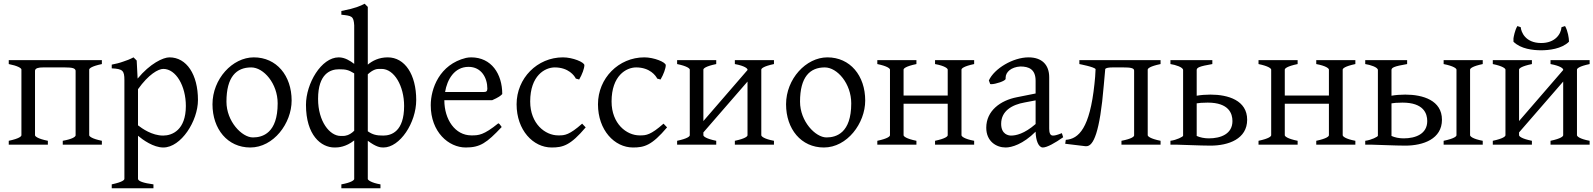

<svg xmlns="http://www.w3.org/2000/svg" viewBox="-20 -777 8556 1031"><path d="M459 -51V-403C459 -409 470 -421 527 -433V-454H27V-433C73 -424 94 -412 95 -404V-51C95 -45 84 -33 27 -21V0H237V-21C182 -32 168 -45 168 -51V-398C170 -411 186 -415 212 -415H328C371 -415 383 -410 386 -398V-50C385 -42 368 -30 317 -21V0H527V-21C473 -32 459 -45 459 -51Z M856 -49C796 -49 743 -87 721 -104V-298C778 -378 830 -407 857 -407C925 -407 978 -315 978 -208C978 -79 905 -49 856 -49ZM890 -469C856 -469 786 -436 719 -355L714 -452L697 -469C688 -464 678 -460 669 -456L641 -446C622 -439 601 -434 580 -430V-410C639 -407 648 -398 648 -347V183C648 189 640 200 580 213V234H804V213C751 206 721 196 721 183V-48C747 -26 804 15 857 15C952 15 1043 -127 1043 -240C1043 -377 982 -469 890 -469Z M1338 -39C1279 -39 1196 -125 1196 -231C1196 -364 1249 -415 1329 -415C1396 -415 1471 -328 1471 -222C1471 -63 1391 -39 1338 -39ZM1343 -469C1228 -469 1121 -353 1121 -217C1121 -84 1202 15 1324 15C1449 15 1546 -115 1546 -237C1546 -371 1465 -469 1343 -469Z M1800 -405C1837 -405 1851 -402 1882 -383V-75C1856 -49 1832 -47 1823 -47H1809C1751 -47 1688 -124 1688 -246C1688 -382 1755 -405 1800 -405ZM2038 -49C2001 -49 1981 -54 1955 -72V-378C1983 -404 2003 -407 2015 -407H2029C2097 -407 2150 -315 2150 -208C2150 -72 2083 -49 2038 -49ZM2062 -469C2014 -469 1979 -450 1955 -430V-740L1938 -757C1915 -745 1890 -733 1813 -718V-698C1869 -692 1879 -691 1882 -641V-434C1861 -450 1832 -469 1799 -469C1705 -469 1623 -328 1623 -214C1623 -51 1704 15 1776 15H1780C1795 15 1837 13 1882 -23V184C1882 190 1868 203 1813 213V234H2023V213C1975 205 1955 190 1955 184V-21C2001 13 2022 15 2039 15C2127 15 2215 -117 2215 -240C2215 -377 2154 -469 2062 -469Z M2597 -301C2597 -287 2591 -283 2578 -283H2370C2381 -350 2420 -418 2496 -418C2565 -418 2597 -359 2597 -301ZM2481 15C2558 15 2593 -9 2674 -95L2666 -106C2664 -110 2660 -113 2656 -115C2577 -51 2550 -50 2513 -50H2511C2424 -50 2366 -135 2366 -239H2623C2657 -254 2669 -263 2677 -272C2677 -380 2619 -469 2510 -469C2501 -469 2492 -468 2482 -466C2340 -431 2293 -301 2293 -212C2293 -68 2389 15 2481 15Z M3003 -469C2865 -469 2754 -357 2754 -217C2754 -78 2843 15 2942 15C3003 15 3043 4 3125 -93L3106 -113C3037 -52 3012 -50 2982 -50H2977C2908 -50 2827 -112 2827 -232C2827 -371 2906 -415 2959 -415C3033 -415 3065 -370 3072 -355L3090 -350C3106 -377 3118 -410 3118 -427C3118 -443 3055 -469 3003 -469Z M3440 -469C3302 -469 3191 -357 3191 -217C3191 -78 3280 15 3379 15C3440 15 3480 4 3562 -93L3543 -113C3474 -52 3449 -50 3419 -50H3414C3345 -50 3264 -112 3264 -232C3264 -371 3343 -415 3396 -415C3470 -415 3502 -370 3509 -355L3527 -350C3543 -377 3555 -410 3555 -427C3555 -443 3492 -469 3440 -469Z M4068 -51V-403C4068 -409 4079 -421 4136 -433V-454H3926V-433C3980 -423 3994 -409 3994 -403V-401L3757 -127V-403C3757 -409 3768 -421 3826 -433V-454H3616V-433C3670 -422 3684 -409 3684 -403V-51C3684 -45 3673 -33 3616 -21V0H3826V-21C3771 -32 3757 -45 3757 -51V-66L3994 -339V-51C3994 -45 3983 -33 3926 -21V0H4136V-21C4082 -31 4068 -45 4068 -51Z M4418 -39C4359 -39 4276 -125 4276 -231C4276 -364 4329 -415 4409 -415C4476 -415 4551 -328 4551 -222C4551 -63 4471 -39 4418 -39ZM4423 -469C4308 -469 4201 -353 4201 -217C4201 -84 4282 15 4404 15C4529 15 4626 -115 4626 -237C4626 -371 4545 -469 4423 -469Z M5143 -51V-403C5143 -409 5154 -421 5211 -433V-454H5001V-433C5055 -423 5069 -409 5069 -403V-264H4832V-403C4832 -409 4843 -421 4901 -433V-454H4691V-433C4745 -422 4759 -409 4759 -403V-51C4759 -45 4748 -33 4691 -21V0H4901V-21C4846 -32 4832 -45 4832 -51V-220H5069V-51C5069 -45 5058 -33 5001 -21V0H5211V-21C5157 -31 5143 -45 5143 -51Z M5356 -112C5356 -181 5414 -215 5483 -227L5541 -238V-111C5480 -58 5435 -49 5409 -49C5396 -49 5356 -55 5356 -112ZM5689 -40 5682 -62C5654 -51 5644 -49 5634 -49C5618 -49 5614 -66 5614 -87V-362C5614 -430 5574 -469 5503 -469C5420 -469 5319 -409 5290 -345L5297 -326C5299 -325 5301 -325 5304 -325C5325 -325 5380 -342 5380 -354V-360C5380 -390 5410 -417 5459 -420C5505 -420 5541 -405 5541 -343V-275L5441 -255C5352 -238 5276 -182 5276 -91C5276 -18 5330 15 5380 15C5412 15 5473 -2 5541 -70C5542 -22 5557 15 5580 15C5602 15 5645 -9 5689 -40Z M6143 -51V-403C6143 -409 6154 -421 6212 -433V-454H5776V-433C5780 -432 5855 -418 5863 -406C5862 -378 5860 -351 5857 -326C5832 -89 5773 -31 5703 -26L5700 -5L5808 8H5814C5851 8 5886 -65 5907 -318L5915 -407C5920 -412 5931 -415 5955 -415H6012C6049 -415 6070 -412 6070 -398V-50C6070 -44 6059 -32 6002 -21V0H6212V-21C6157 -32 6143 -45 6143 -51Z M6598 -127C6598 -58 6536 -34 6471 -34C6447 -34 6423 -39 6406 -47V-222C6418 -224 6435 -226 6465 -226C6579 -226 6598 -167 6598 -127ZM6333 -401V-48C6333 -43 6298 -25 6265 -21V0H6304C6322 0 6427 5 6480 5C6577 5 6677 -31 6677 -134C6677 -238 6575 -269 6480 -269C6454 -269 6428 -267 6406 -263V-401C6406 -414 6420 -421 6490 -433V-454H6265V-433C6292 -429 6333 -416 6333 -401Z M7190 -51V-403C7190 -409 7201 -421 7258 -433V-454H7048V-433C7102 -423 7116 -409 7116 -403V-264H6879V-403C6879 -409 6890 -421 6948 -433V-454H6738V-433C6792 -422 6806 -409 6806 -403V-51C6806 -45 6795 -33 6738 -21V0H6948V-21C6893 -32 6879 -45 6879 -51V-220H7116V-51C7116 -45 7105 -33 7048 -21V0H7258V-21C7204 -31 7190 -45 7190 -51Z M7644 -127C7644 -58 7582 -34 7517 -34C7493 -34 7469 -39 7452 -47V-222C7464 -224 7481 -226 7511 -226C7625 -226 7644 -167 7644 -127ZM7379 -401V-48C7379 -43 7344 -25 7311 -21V0H7350C7368 0 7473 5 7526 5C7623 5 7723 -31 7723 -134C7723 -238 7621 -269 7526 -269C7500 -269 7474 -267 7452 -263V-401C7452 -414 7466 -421 7536 -433V-454H7311V-433C7338 -429 7379 -416 7379 -401ZM7874 -51V-403C7874 -409 7885 -421 7942 -433V-454H7732V-433C7787 -422 7801 -409 7801 -403V-51C7801 -45 7790 -33 7732 -21V0H7942V-21C7888 -31 7874 -45 7874 -51Z M8256 -507C8296 -507 8366 -514 8405 -553V-557C8405 -571 8399 -612 8384 -637L8365 -631C8362 -592 8329 -546 8256 -546C8170 -546 8148 -606 8146 -631L8128 -637C8114 -614 8108 -578 8107 -571V-553C8146 -514 8212 -507 8256 -507ZM8448 -51V-403C8448 -409 8459 -421 8516 -433V-454H8306V-433C8360 -423 8374 -409 8374 -403V-401L8137 -127V-403C8137 -409 8148 -421 8206 -433V-454H7996V-433C8050 -422 8064 -409 8064 -403V-51C8064 -45 8053 -33 7996 -21V0H8206V-21C8151 -32 8137 -45 8137 -51V-66L8374 -339V-51C8374 -45 8363 -33 8306 -21V0H8516V-21C8462 -31 8448 -45 8448 -51Z"/></svg>

Font: Temporarium
Style: Regular
Weight: 400
Version: Version 1.1